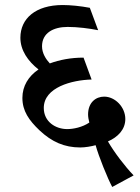

<svg xmlns="http://www.w3.org/2000/svg" viewBox="-20 -652 555 763"><path d="M426 91 511 45C477 10 433 -48 409 -90C448 -107 478 -137 478 -179C478 -227 437 -268 394 -268C361 -268 330 -245 330 -197C330 -188 332 -176 335 -165C307 -146 271 -139 247 -139C201 -139 154 -168 154 -223C154 -305 266 -334 344 -336L312 -423C261 -423 216 -414 178 -400C163 -416 147 -440 147 -468C147 -521 192 -545 249 -545C289 -545 335 -539 370 -532L337 -621C300 -628 260 -632 229 -632C121 -632 61 -578 61 -502C61 -452 91 -409 133 -376C93 -349 69 -310 69 -263C69 -211 95 -174 137 -134C186 -88 236 -66 299 -66C318 -66 342 -70 360 -75C372 -31 408 58 426 91Z"/></svg>

Font: Noto Serif Devanagari Medium
Style: Regular
Weight: 500
Designer: Universal Thirst, Indian Type Foundry and the Monotype Design Team
Foundry: Monotype Imaging Inc.
Version: Version 2.004